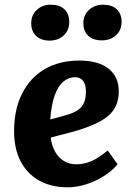

<svg xmlns="http://www.w3.org/2000/svg" viewBox="-20 -784 564 818"><path d="M318 -526Q399 -526 442.5 -491.5Q486 -457 486 -395Q486 -360 474 -333.5Q462 -307 437.5 -287.5Q413 -268 377 -252.5Q341 -237 292 -223L196 -198Q200 -165 214 -139Q228 -113 251.5 -98.5Q275 -84 305 -84Q328 -84 350 -90.5Q372 -97 394 -110.5Q416 -124 439 -143L481 -84Q463 -63 439.5 -45.5Q416 -28 387 -14.5Q358 -1 328 6.5Q298 14 267 14Q198 14 146.5 -15Q95 -44 67.5 -97.5Q40 -151 40 -225Q40 -318 74.5 -386Q109 -454 171.5 -490Q234 -526 318 -526ZM346 -394Q346 -413 341 -426.5Q336 -440 325.5 -447.5Q315 -455 300 -455Q272 -455 249.5 -436Q227 -417 213 -377.5Q199 -338 194 -275L260 -293Q289 -301 308 -312.5Q327 -324 336.5 -343.5Q346 -363 346 -394ZM113 -685Q113 -720 137 -742Q161 -764 196 -764Q234 -764 254.5 -744.5Q275 -725 275 -690Q275 -655 251.5 -633Q228 -611 191 -611Q155 -611 134 -631Q113 -651 113 -685ZM335 -686Q335 -720 359.5 -742Q384 -764 419 -764Q457 -764 477.5 -744.5Q498 -725 498 -691Q498 -655 474 -633.5Q450 -612 414 -612Q377 -612 356 -631.5Q335 -651 335 -686Z"/></svg>

Font: Literata
Style: Bold Italic
Weight: 700
Italic angle: -2°
Designer: Latin by Veronika Burian and Jose Scaglione. Greek by Irene Vlachou. Cyrillic by Vera Evstafieva
Foundry: TypeTogether
Version: Version 3.103;gftools[0.9.29]